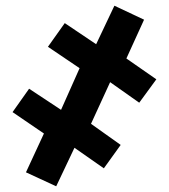

<svg xmlns="http://www.w3.org/2000/svg" viewBox="-20 -650 591 673"><path d="M381 -630 485 -581 423 -445 528 -372 468 -290 366 -362 299 -216 403 -142 344 -60 241 -132 177 3 71 -46 134 -182 24 -257 82 -339 194 -265 259 -411 148 -486 207 -569 317 -495Z"/></svg>

Font: Noto Sans Disp ExtBd
Style: Regular
Weight: 800
Designer: Monotype Design Team
Foundry: Monotype Imaging Inc.
Version: Version 2.000;GOOG;noto-source:20170915:90ef993387c0; ttfaut